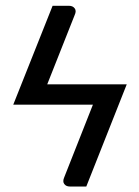

<svg xmlns="http://www.w3.org/2000/svg" viewBox="-20 -498 490 679"><path d="M308.6 -127.9H26.9L166 -477.5H224.1Q237.3 -477.5 244.1 -468.5Q251 -459.5 244.1 -444.8L147 -199.7H428.2L285.2 161.6H227.1Q213.9 161.6 207.3 152.8Q200.7 144 207 129.4Z"/></svg>

Font: Carlito
Style: Regular
Weight: 400
Designer: Lukasz Dziedzic
Foundry: tyPoland Lukasz Dziedzic
Version: Version 1.103; Beta1; all basic design good, some composites